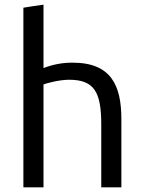

<svg xmlns="http://www.w3.org/2000/svg" viewBox="-20 -799 612 821"><path d="M166 2V-438C178 -443 234 -458 275 -458C383 -458 413 -406 413 -266V2H499V-289C499 -431.6 456.8 -531 291 -531C289.3 -531 287.7 -531 286 -531C246 -531 205 -523 166 -508V-779C137 -775 109 -771 80 -766V2Z"/></svg>

Font: Repo
Style: Regular
Weight: 400
Designer: Stefan Peev
Foundry: Context Ltd
Version: Version 0.000